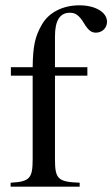

<svg xmlns="http://www.w3.org/2000/svg" viewBox="-20 -703 423 723"><path d="M21 -450V-418H103V-104C103 -31 92 -19 20 -15V0H280V-15C198 -18 187 -29 187 -104V-418H309V-450H187V-566C187 -625 205 -655 243 -655C265 -655 278 -645 296 -616C312 -589 324 -580 341 -580C365 -580 383 -598 383 -621C383 -657 339 -683 279 -683C216 -683 164 -656 138 -611C112 -566 104 -530 103 -450Z"/></svg>

Font: STIX Math
Style: Regular
Weight: 400
Designer: MicroPress Inc., with final additions and corrections provided by Coen Hoffman, Elsevier (retired)
Version: Version 1.1.0